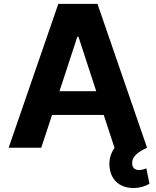

<svg xmlns="http://www.w3.org/2000/svg" viewBox="-20 -747 788 971"><path d="M188.6 0 243.3 -165.8H504.6L558.9 0H560C536.2 31.6 528.4 72.4 535.9 110.1C546.9 170.1 592 203.8 654.8 203.8C691.1 203.8 718.4 192.5 735.8 182.5L720.2 104.4C710.6 107.6 698.9 112.9 682.9 112.9C660.2 112.9 648.1 100.1 648.4 77.4C648.1 43.3 679.3 21 724.1 0H723.7L473 -727.3H274.9L23.8 0ZM280.9 -285.9 371.1 -561.1H376.8L466.6 -285.9Z"/></svg>

Font: GiG Sans
Style: Bold
Weight: 700
Designer: Andreas Faust
Version: Version 1.100;FEAKit 1.0